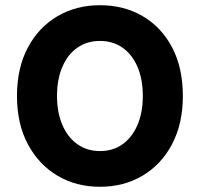

<svg xmlns="http://www.w3.org/2000/svg" viewBox="-20 -705 765 735"><path d="M362.5 10Q270.8 10 199.2 -32.9Q127.5 -75.8 86.2 -153.8Q45 -231.7 45 -337.5Q45 -444.2 86.2 -522.1Q127.5 -600 199.2 -642.5Q270.8 -685 362.5 -685Q455 -685 526.7 -642.9Q598.3 -600.8 639.2 -522.9Q680 -445 680 -337.5Q680 -231.7 638.8 -153.3Q597.5 -75 525.8 -32.5Q454.2 10 362.5 10ZM363.3 -126.7Q412.5 -126.7 449.2 -152.9Q485.8 -179.2 506.3 -226.7Q526.7 -274.2 526.7 -337.5Q526.7 -401.7 506.3 -449.2Q485.8 -496.7 449.2 -522.5Q412.5 -548.3 362.5 -548.3Q313.3 -548.3 276.2 -522.5Q239.2 -496.7 218.8 -449.2Q198.3 -401.7 198.3 -337.5Q198.3 -274.2 218.8 -226.7Q239.2 -179.2 276.2 -152.9Q313.3 -126.7 363.3 -126.7Z"/></svg>

Font: Funnel Sans Light ExtraBold
Style: Regular
Weight: 800
Version: Version 1.000